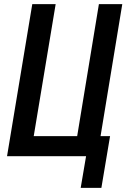

<svg xmlns="http://www.w3.org/2000/svg" viewBox="-20 -755 616 928"><path d="M470 153 512 -97H466L571 -735H458L353 -97H143L249 -735H136L14 0H396L370 153Z"/></svg>

Font: Iosevka Sparkle Semibold
Style: Italic
Weight: 600
Italic angle: -9°
Designer: Belleve Invis
Foundry: Belleve Invis
Version: Version 4.5.0; ttfautohint (v1.8.3)